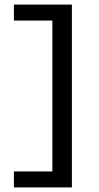

<svg xmlns="http://www.w3.org/2000/svg" viewBox="-20 -694 431 836"><path d="M293 122H40.5V52.5H208V-604.5H40.5V-674H293Z"/></svg>

Font: Anek Latin Expanded
Style: Regular
Weight: 400
Width: 7
Designer: Yesha Goshar
Foundry: Ek Type
Version: Version 1.003